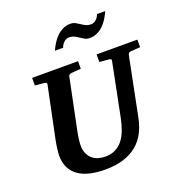

<svg xmlns="http://www.w3.org/2000/svg" viewBox="-159 -1037 1109 1186"><g transform="rotate(-20 395.5 -444.0)"><path d="M725.1 -616.2Q718.3 -615.2 714.4 -611.1Q710.4 -606.9 709 -600.1L631.8 -214.8Q621.6 -162.6 599.4 -120.1Q577.1 -77.6 540.8 -47.4Q504.4 -17.1 452.6 -0.5Q400.9 16.1 332 16.1Q276.4 16.1 231.9 5.6Q187.5 -4.9 156.5 -26.6Q125.5 -48.3 108.6 -82Q91.8 -115.7 91.8 -162.1Q91.8 -176.3 95 -203.9Q98.1 -231.4 105 -265.1L174.8 -601.1Q176.3 -609.9 170.9 -612.5Q165.5 -615.2 154.8 -616.2Q146.5 -616.7 137.2 -617.7Q128.9 -618.7 118.9 -619.4Q108.9 -620.1 99.1 -621.1V-670.9H400.9V-621.1Q389.2 -620.1 378.2 -619.4Q367.2 -618.7 358.4 -617.7Q348.1 -616.7 338.9 -616.2Q330.1 -615.2 324.7 -612.1Q319.3 -608.9 317.9 -600.1L249 -265.1Q243.2 -236.3 240.5 -213.4Q237.8 -190.4 237.8 -176.8Q237.8 -145 248 -122.6Q258.3 -100.1 275.1 -85.9Q292 -71.8 313.7 -65.4Q335.4 -59.1 357.9 -59.1Q397 -59.1 425.5 -73.5Q454.1 -87.9 474.1 -113.3Q494.1 -138.7 507.3 -173.8Q520.5 -209 528.8 -250L599.1 -601.1Q600.6 -609.9 596.4 -612.5Q592.3 -615.2 580.1 -616.2Q570.8 -616.7 561.5 -617.7Q553.2 -618.7 543 -619.4Q532.7 -620.1 522.9 -621.1V-670.9H791V-621.1ZM664.6 -904.3Q653.3 -878.4 638.9 -856Q624.5 -833.5 606.4 -816.7Q588.4 -799.8 566.7 -790Q544.9 -780.3 519.5 -780.3Q499.5 -780.3 486.3 -787.8Q473.1 -795.4 460.4 -804.2Q447.8 -813 432.9 -820.6Q418 -828.1 395.5 -828.1Q387.7 -828.1 379.6 -824.5Q371.6 -820.8 364.5 -814.2Q357.4 -807.6 351.8 -799.1Q346.2 -790.5 342.8 -780.3H288.6Q300.3 -806.2 314.9 -828.6Q329.6 -851.1 347.7 -867.9Q365.7 -884.8 387.2 -894.5Q408.7 -904.3 433.6 -904.3Q453.6 -904.3 467 -897Q480.5 -889.6 493.2 -880.9Q505.9 -872.1 520.5 -864.7Q535.2 -857.4 557.6 -857.4Q565.4 -857.4 573.5 -861.1Q581.5 -864.7 588.9 -871.1Q596.2 -877.4 601.8 -886Q607.4 -894.5 610.4 -904.3Z"/></g></svg>

Font: Charis SIL
Style: Bold Italic
Weight: 700
Italic angle: -11°
Foundry: SIL International
Version: Version 4.112